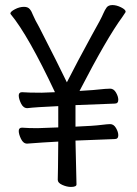

<svg xmlns="http://www.w3.org/2000/svg" viewBox="-20 -729 540 758"><path d="M260 9Q244 9 226 1Q208 -7 208 -19Q209 -42 210 -170Q151 -167 87 -162Q72 -162 63 -180.5Q54 -199 54 -212Q54 -225 67 -225Q92 -223 128 -223Q144 -223 210 -226V-310Q120 -306 88 -302Q72 -302 63 -320.5Q54 -339 54 -352Q54 -365 67 -365Q92 -363 144 -363L197 -365Q91 -590 23 -672Q21 -674 21 -676Q21 -683 39 -692.5Q57 -702 75 -702Q90 -702 97.5 -693Q105 -684 110 -670Q119 -649 134 -623Q211 -473 244 -404Q283 -481 342 -589Q380 -656 388 -676Q394 -690 401 -699.5Q408 -709 424 -709Q440 -709 458 -700Q476 -691 476 -683Q476 -681 474 -678.5Q472 -676 463 -662Q402 -579 294 -370Q350 -373 394 -378L415 -379Q429 -379 438 -363.5Q447 -348 447 -335Q447 -320 433 -320L278 -314V-229Q351 -232 381 -236Q405 -239 415 -239Q429 -239 438 -223.5Q447 -208 447 -195Q447 -180 433 -180L278 -174L282 -1Q282 9 260 9Z"/></svg>

Font: LXGW WenKai Mono Lite
Style: Regular
Weight: 400
Monospace: yes
Designer: LXGW / Fontworks Inc.
Foundry: LXGW / Fontworks Inc.
Version: Version 1.520; June 14, 2025